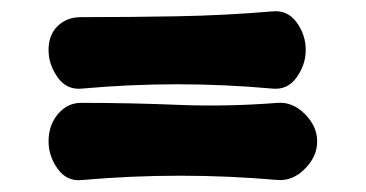

<svg xmlns="http://www.w3.org/2000/svg" viewBox="-20 -418 640 336"><path d="M515 -330Q515 -305 499 -282.5Q483 -260 456 -263Q290 -278 124 -263Q97 -260 81 -282.5Q65 -305 65 -330V-331Q65 -357 81 -372.5Q97 -388 122 -388Q206 -388 289.5 -389.5Q373 -391 456 -398Q483 -401 499 -379Q515 -357 515 -331ZM535 -170Q535 -144 513.5 -122.5Q492 -101 466 -103Q295 -118 124 -103Q97 -100 81 -122.5Q65 -145 65 -170V-171Q65 -199 81.5 -218.5Q98 -238 122 -238Q207 -238 291.5 -234.5Q376 -231 466 -238Q492 -240 513.5 -218.5Q535 -197 535 -171Z"/></svg>

Font: Winky Sans Black
Style: Regular
Weight: 900
Designer: Simon Atzbach
Foundry: typofactur
Version: Version 1.205